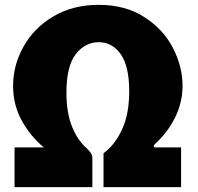

<svg xmlns="http://www.w3.org/2000/svg" viewBox="-20 -772 817 792"><path d="M254 -390Q254 -307 277 -250Q300 -193 338 -160Q350 -149 355.5 -139.5Q361 -130 361 -118V0H40V-164H161Q106 -209 70 -274Q34 -339 34 -418Q34 -502 76.5 -579Q119 -656 199.5 -704Q280 -752 387 -752Q497 -752 575.5 -701.5Q654 -651 693.5 -574Q733 -497 733 -419Q733 -348 701 -285Q669 -222 618 -177Q614 -173 614 -169Q614 -164 621 -164H727V0H407V-140Q453 -173 483 -237Q513 -301 513 -395Q513 -499 478 -548.5Q443 -598 387 -598Q331 -598 292.5 -548.5Q254 -499 254 -390Z"/></svg>

Font: Morrison Black
Style: Regular
Weight: 900
Designer: Pablo Impallari, Rodrigo Fuenzalida (Modified by Dan O. Williams)
Version: Version 0.03;June 6, 2019;FontCreator 11.5.0.2425 64-bit; tt